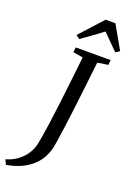

<svg xmlns="http://www.w3.org/2000/svg" viewBox="-298 -1061 894 1297"><g transform="rotate(20 149.0 -412.0)"><path d="M-74.5 163.5 -90.5 129.5Q-43 116 -7.5 89.2Q28 62.5 50.5 27.2Q73 -8 80.5 -46.5Q92.5 -109 103.8 -188Q115 -267 125.5 -354Q136 -441 145.8 -528.5Q155.5 -616 164.5 -695.5L93 -707.5L98 -743H348.5L344.5 -707.5L269 -696Q258.5 -601.5 248.2 -513Q238 -424.5 228.5 -347Q219 -269.5 210.5 -207.2Q202 -145 195.2 -102Q188.5 -59 183 -40Q165 21 126.8 63Q88.5 105 36.5 129.8Q-15.5 154.5 -74.5 163.5ZM73.5 -823.5 223 -988H293.5L388 -821.5L359.5 -803Q331.5 -830 304.5 -857.8Q277.5 -885.5 250 -913Q213.5 -886 177 -859Q140.5 -832 99.5 -804Z"/></g></svg>

Font: Merriweather 60pt
Style: Italic
Weight: 400
Italic angle: -7.8°
Version: Version 2.101